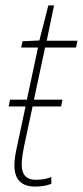

<svg xmlns="http://www.w3.org/2000/svg" viewBox="-20 -677 305 707"><path d="M110 10Q142 10 169 0V-25Q144 -15 112 -15Q60 -15 60 -70Q60 -96 69 -140L100 -285H205L210 -310H105L146 -502H260L265 -527H152L179 -657H158L125 -528L63 -525L58 -502H120L79 -310H17L12 -285H74L43 -139Q33 -96 33 -68Q33 10 110 10Z"/></svg>

Font: Noto Sans UI SemiCondensed Thin
Style: Italic
Weight: 250
Width: 4
Italic angle: -12°
Designer: Monotype Design Team
Foundry: Monotype Imaging Inc.
Version: Version 1.901